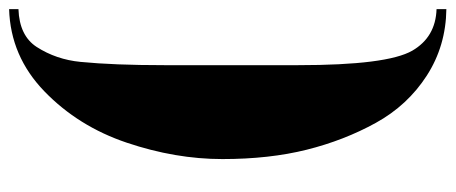

<svg xmlns="http://www.w3.org/2000/svg" viewBox="-322 -514 976 411"><g transform="rotate(90 165.5 -309.0)"><path d="M-20 159V139Q37 137 61 100Q88 58 93 6Q100 -65 100 -173V-460Q100 -650 69 -704Q40 -754 -20 -756V-777Q59 -776 122.5 -735Q186 -694 223.5 -626Q261 -558 281 -478Q301 -398 301 -297.5Q301 -197 266 -93Q231 11 156 83.5Q81 156 -20 159Z"/></g></svg>

Font: SVN-Abril Fatface
Style: Regular
Weight: 400
Designer: Veronika Burian, Jos? Scaglione
Foundry: TypeTogether
Version: Version 1.001